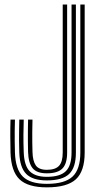

<svg xmlns="http://www.w3.org/2000/svg" viewBox="-20 -820 448 848"><path d="M186.8 7.5Q103 7.5 66 -28.2Q29 -64 26.5 -146.2Q25.8 -180.5 25.5 -215.1Q25.2 -249.8 26.5 -291.8H46Q45.2 -267 45 -243.2Q44.8 -219.5 45 -195.8Q45.2 -172 46 -146.8Q48.2 -72.5 80.9 -40.2Q113.5 -8 186.8 -8Q266 -8 300.4 -40.1Q334.8 -72.2 334.8 -146.2V-800H354V-146.2Q354 -64 315.2 -28.2Q276.5 7.5 186.8 7.5ZM186.8 -23.2Q123.8 -23.2 95.5 -52.1Q67.2 -81 65.2 -147.2Q64.5 -174 64.2 -198.2Q64 -222.5 64.4 -245.5Q64.8 -268.5 65.2 -291.8H84.8Q83.8 -260.8 83.5 -225Q83.2 -189.2 84.8 -148.2Q86.8 -88 111.4 -63.5Q136 -39 186.8 -39Q245.2 -39 270.6 -63.8Q296 -88.5 296 -146.2V-800H315.2V-146.2Q315.2 -80.2 285.5 -51.8Q255.8 -23.2 186.8 -23.2ZM186.8 -54.5Q142 -54.5 123.8 -77.4Q105.5 -100.2 104 -148.8Q103.5 -173.2 103.2 -195.9Q103 -218.5 103.2 -241.9Q103.5 -265.2 104 -291.8H123.5Q122.8 -262.2 122.5 -237.2Q122.2 -212.2 122.6 -190.5Q123 -168.8 123.5 -148.8Q124.5 -109 138.1 -89.5Q151.8 -70 186.8 -70Q224.5 -70 240.8 -87.8Q257 -105.5 257 -146.2V-800H276.5V-146.2Q276.5 -97 255.6 -75.8Q234.8 -54.5 186.8 -54.5Z"/></svg>

Font: Big Shoulders Inline Text Thin SemiBold
Style: Regular
Weight: 600
Version: Version 2.002